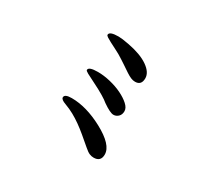

<svg xmlns="http://www.w3.org/2000/svg" viewBox="-141 -874 1282 1180"><g transform="rotate(30 500.0 -284.0)"><path d="M664.1 -503.9Q664.1 -454.1 619.1 -454.1Q604.5 -454.1 589.4 -460.4Q574.2 -466.8 554.7 -479.5Q535.2 -492.2 508.8 -510.3Q482.4 -528.3 445.3 -550.8Q427.7 -560.5 407.2 -570.8Q386.7 -581.1 369.1 -590.3Q351.6 -599.6 340.3 -606.9Q329.1 -614.3 329.1 -620.1Q329.1 -644.5 394.5 -644.5Q406.2 -644.5 424.8 -642.1Q443.4 -639.6 468.8 -634.8Q561.5 -617.2 612.8 -581.5Q664.1 -545.9 664.1 -503.9ZM654.3 -264.6Q654.3 -240.2 639.6 -226.1Q625 -211.9 605.5 -211.9Q582 -211.9 527.3 -250Q519.5 -256.8 508.8 -264.2Q498 -271.5 482.9 -280.8Q467.8 -290 445.8 -301.8Q423.8 -313.5 392.6 -329.1Q364.3 -342.8 345.7 -353Q327.1 -363.3 327.1 -369.1Q327.1 -392.6 392.6 -392.6Q435.5 -392.6 481.9 -381.3Q528.3 -370.1 566.4 -351.6Q604.5 -333 629.4 -310.5Q654.3 -288.1 654.3 -264.6ZM682.6 26.4Q682.6 77.1 631.8 77.1Q616.2 77.1 601.6 70.8Q586.9 64.5 564.5 44.9Q529.3 14.6 499.5 -10.3Q469.7 -35.2 440.9 -55.7Q412.1 -76.2 382.8 -92.3Q353.5 -108.4 319.3 -121.1Q283.2 -133.8 283.2 -149.4Q283.2 -172.9 334 -172.9Q437.5 -172.9 556.6 -109.4Q682.6 -42 682.6 26.4Z"/></g></svg>

Font: JasonHandwriting1
Style: Regular
Weight: 400
Version: Version 1.48.20